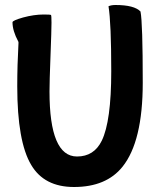

<svg xmlns="http://www.w3.org/2000/svg" viewBox="-20 -715 631 768"><path d="M105 -55Q49 -148 49 -370Q49 -454 54 -544Q54 -548 53 -549Q30 -592 30 -626Q30 -633 72 -645Q116 -657 155 -657Q182 -657 184 -655Q186 -653 186 -624Q186 -595 182 -491Q178 -388 178 -349Q178 -89 288 -89Q356 -89 387 -152Q425 -230 425 -430Q425 -623 414 -690Q425 -695 442 -695Q517 -695 542 -669Q551 -624 551 -384Q551 -149 470 -48Q405 33 276 33Q157 33 105 -55Z"/></svg>

Font: Bubblegum Sans
Style: Regular
Weight: 400
Designer: Angel Koziupa and Alejandro Paul
Foundry: Angel Koziupa and Alejandro Paul
Version: Version 1.001